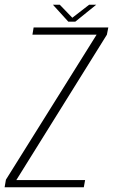

<svg xmlns="http://www.w3.org/2000/svg" viewBox="-40 -791 478 811"><path d="M-20.5 0H314L319.5 -30.5H29L411.5 -644.5L417.5 -675H102L97 -644.5H368L-15 -32ZM248.5 -699.5H278L366.5 -771H336.5L265.5 -716L212.5 -771H183.5Z"/></svg>

Font: Anybody SemiCondensed ExtraLight
Style: Italic
Weight: 250
Width: 4
Italic angle: -10°
Version: Version 1.113;gftools[0.9.25]